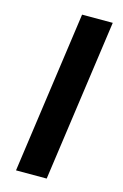

<svg xmlns="http://www.w3.org/2000/svg" viewBox="-109 -741 509 792"><g transform="rotate(15 145.5 -345.5)"><path d="M174 0H43L140 -691H271Z"/></g></svg>

Font: FiraGO Medium
Style: Italic
Weight: 500
Italic angle: -8°
Designer: bBox Type GmbH
Foundry: bBox Type GmbH
Version: Version 1.001